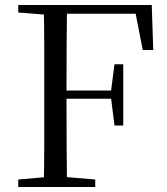

<svg xmlns="http://www.w3.org/2000/svg" viewBox="-20 -748 669 768"><path d="M53 0V-30L191 -42H218L361 -30V0ZM155 0Q157 -84 157 -168Q157 -252 157 -337V-391Q157 -476 157 -560.5Q157 -645 155 -728H248Q247 -645 246.5 -559.5Q246 -474 246 -380V-358Q246 -257 246.5 -170.5Q247 -84 248 0ZM202 -353V-386H446V-353ZM438 -246 424 -357V-383L438 -491H473V-246ZM53 -698V-728H202V-687H191ZM551 -548 517 -722 563 -693H202V-728H587L593 -548Z"/></svg>

Font: Noto Serif KR
Style: Regular
Weight: 400
Designer: Ryoko NISHIZUKA  (kana & ideographs); Frank Grießhammer (Latin, Greek & Cyrillic); Wenlong ZHANG  (bopomofo); Sandoll Co
Foundry: Adobe
Version: Version 2.003-H1;hotconv 1.1.1;makeotfexe 2.6.0